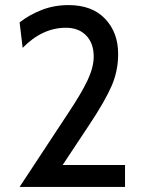

<svg xmlns="http://www.w3.org/2000/svg" viewBox="-20 -735 564 754"><path d="M248 -291Q300 -369 324 -420Q348 -471 348 -513Q348 -565 318.5 -595.5Q289 -626 239 -626Q146 -626 69 -547L57 -647Q95 -677 144 -696Q193 -715 249 -715Q342 -715 393 -661Q444 -607 444 -523Q444 -457 418.5 -398Q393 -339 332 -247L226 -87H471V-1H57Z"/></svg>

Font: Cabin
Style: Regular
Weight: 400
Designer: Pablo Impallari
Foundry: Pablo Impallari. http://www.impallari.com Igino Marini. http://www.ikern.com
Version: Version 2.200